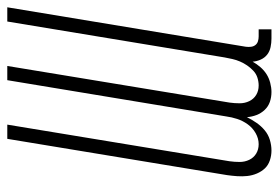

<svg xmlns="http://www.w3.org/2000/svg" viewBox="-142 -634 783 540"><g transform="rotate(-90 250.0 -363.5)"><path d="M262 8Q247 8 234 3.5Q221 -1 211.5 -11Q202 -21 197 -34Q192 -47 191 -61Q184 -47 175 -34Q166 -21 154 -11Q142 -1 127 3.5Q112 8 97 8Q83 8 69.5 3.5Q56 -1 47 -10.5Q38 -20 32.5 -33Q27 -46 25.5 -60Q24 -74 25 -88.5Q26 -103 28 -117L130 -735H170L67 -110Q65 -96 65 -81.5Q65 -67 71 -54.5Q77 -42 88.5 -35Q100 -28 115 -28Q131 -28 146 -36.5Q161 -45 171 -59Q181 -73 186 -88.5Q191 -104 193 -119L295 -735H335L232 -110Q230 -96 230 -81.5Q230 -67 236 -54.5Q242 -42 253.5 -35Q265 -28 280 -28Q291 -28 302 -31.5Q313 -35 321.5 -43Q330 -51 336.5 -60.5Q343 -70 347.5 -80.5Q352 -91 354.5 -102Q357 -113 359 -124L460 -735H500L389 -64Q388 -56 389 -49Q390 -42 394 -37Q398 -32 404.5 -30Q411 -28 418 -28H438V8H412Q400 8 388 5.5Q376 3 367 -4Q358 -11 353 -22Q348 -33 347 -45Q341 -34 332 -23.5Q323 -13 312 -6Q301 1 287.5 4.5Q274 8 262 8Z"/></g></svg>

Font: Iosevka Extralight
Style: Italic
Weight: 200
Italic angle: -9°
Monospace: yes
Designer: Belleve Invis
Foundry: Belleve Invis
Version: Version 32.5.0; ttfautohint (v1.8.4)